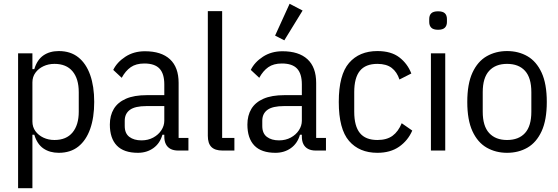

<svg xmlns="http://www.w3.org/2000/svg" viewBox="-20 -799 2963 1019"><path d="M76 200V-516H152V-432H162Q177 -482 210.5 -505Q244 -528 292 -528Q354 -528 395.5 -495Q437 -462 458.5 -401.5Q480 -341 480 -258Q480 -175 458.5 -114.5Q437 -54 395.5 -21Q354 12 292 12Q244 12 210.5 -11Q177 -34 162 -84H152V200ZM269 -56Q332 -56 365 -96Q398 -136 398 -206V-310Q398 -381 365 -420.5Q332 -460 269 -460Q237 -460 210.5 -447.5Q184 -435 168 -413Q152 -391 152 -362V-154Q152 -125 168 -103Q184 -81 210.5 -68.5Q237 -56 269 -56Z M980 0H926Q902 0 885.5 -8.5Q869 -17 860.5 -33.5Q852 -50 852 -74V-94L862 -84H842Q829 -38 794 -13Q759 12 712 12Q637 12 600 -26.5Q563 -65 563 -138Q563 -186 584 -221Q605 -256 648.5 -275Q692 -294 759 -294H852V-351Q852 -408 826.5 -435Q801 -462 746 -462Q702 -462 674 -442.5Q646 -423 626 -386L581 -428Q601 -469 645.5 -498Q690 -527 749 -527Q836 -527 882 -484.5Q928 -442 928 -359V-67H980ZM852 -236H757Q697 -236 669.5 -216Q642 -196 642 -158V-130Q642 -91 666.5 -72.5Q691 -54 731 -54Q766 -54 793.5 -69Q821 -84 836.5 -108Q852 -132 852 -158Z M1224 0H1161Q1121 0 1102 -19Q1083 -38 1083 -78V-740H1159V-67H1224Z M1710 0H1656Q1632 0 1615.5 -8.5Q1599 -17 1590.5 -33.5Q1582 -50 1582 -74V-94L1592 -84H1572Q1559 -38 1524 -13Q1489 12 1442 12Q1367 12 1330 -26.5Q1293 -65 1293 -138Q1293 -186 1314 -221Q1335 -256 1378.5 -275Q1422 -294 1489 -294H1582V-351Q1582 -408 1556.5 -435Q1531 -462 1476 -462Q1432 -462 1404 -442.5Q1376 -423 1356 -386L1311 -428Q1331 -469 1375.5 -498Q1420 -527 1479 -527Q1566 -527 1612 -484.5Q1658 -442 1658 -359V-67H1710ZM1582 -236H1487Q1427 -236 1399.5 -216Q1372 -196 1372 -158V-130Q1372 -91 1396.5 -72.5Q1421 -54 1461 -54Q1496 -54 1523.5 -69Q1551 -84 1566.5 -108Q1582 -132 1582 -158ZM1586 -743 1489 -585 1440 -610 1517 -779Z M1983 12Q1887 12 1832.5 -51Q1778 -114 1778 -258Q1778 -402 1832.5 -465Q1887 -528 1983 -528Q2056 -528 2099.5 -494.5Q2143 -461 2163 -409L2100 -377Q2087 -417 2059 -438.5Q2031 -460 1983 -460Q1920 -460 1890 -423Q1860 -386 1860 -310V-206Q1860 -130 1890 -93Q1920 -56 1983 -56Q2033 -56 2063.5 -78.5Q2094 -101 2112 -145L2168 -106Q2145 -53 2098.5 -20.5Q2052 12 1983 12Z M2305 -641Q2280 -641 2269 -652Q2258 -663 2258 -682V-698Q2258 -718 2269 -728.5Q2280 -739 2305 -739Q2330 -739 2341 -728.5Q2352 -718 2352 -698V-682Q2352 -663 2341 -652Q2330 -641 2305 -641ZM2267 0V-516H2343V0Z M2671 12Q2611 12 2563 -15.5Q2515 -43 2487.5 -102.5Q2460 -162 2460 -258Q2460 -354 2487.5 -413.5Q2515 -473 2563 -500.5Q2611 -528 2671 -528Q2732 -528 2779.5 -500.5Q2827 -473 2854.5 -413.5Q2882 -354 2882 -258Q2882 -162 2854.5 -102.5Q2827 -43 2779.5 -15.5Q2732 12 2671 12ZM2671 -56Q2733 -56 2766.5 -93Q2800 -130 2800 -206V-310Q2800 -386 2766.5 -423Q2733 -460 2671 -460Q2610 -460 2576 -423Q2542 -386 2542 -310V-206Q2542 -130 2576 -93Q2610 -56 2671 -56Z"/></svg>

Font: IBM Plex Sans Condensed
Style: Regular
Weight: 400
Width: 3
Designer: Mike Abbink, Paul van der Laan, Pieter van Rosmalen
Foundry: Bold Monday
Version: Version 3.201